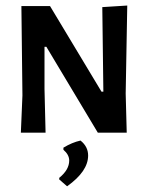

<svg xmlns="http://www.w3.org/2000/svg" viewBox="-20 -472 526 683"><path d="M430.8 0H328L144.9 -305.6H138.3V-156.1L142.1 0H54.2L59.8 -132.7L56.1 -450.5H157.9L341.1 -145.8H347.7L343.9 -446.7L432.7 -452.3L427.1 -139.3ZM293.5 81.3Q293.5 137.4 218.7 190.7L190.7 166.4V160.7Q226.2 131.8 226.2 99.1Q226.2 78.5 205.6 60.7V53.3Q236.4 34.6 266.4 28Q293.5 49.5 293.5 81.3Z"/></svg>

Font: Gurajada
Style: Regular
Weight: 400
Designer: Purushoth Kumar Guthula
Foundry: SiliconAndhra, USA.
Version: Version 1.0.3; ttfautohint (v1.2.42-39fb)